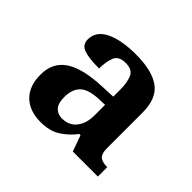

<svg xmlns="http://www.w3.org/2000/svg" viewBox="-93 -832 564 564"><g transform="rotate(45 189.5 -549.5)"><path d="M128 -380Q82 -380 55.5 -405.5Q29 -431 29 -479Q29 -529 66.5 -554Q104 -579 182 -582L226 -584V-613Q226 -642 218 -661Q210 -680 182 -680Q153 -680 145.5 -660Q138 -640 138 -613Q95 -613 74.5 -620.5Q54 -628 54 -650Q54 -684 89.5 -701.5Q125 -719 186 -719Q253 -719 286.5 -694.5Q320 -670 320 -612V-464Q320 -442 329 -433.5Q338 -425 360 -425V-386H256L238 -436H233Q216 -413 191 -396.5Q166 -380 128 -380ZM164 -432Q194 -432 210 -452.5Q226 -473 226 -506V-550L200 -549Q158 -547 141.5 -530Q125 -513 125 -482Q125 -454 136.5 -443Q148 -432 164 -432Z"/></g></svg>

Font: Noto Serif Myanmar SemiCondensed SemiBold
Style: Regular
Weight: 600
Width: 4
Designer: Ben Mitchell and the Monotype Design Team
Foundry: Monotype Imaging Inc.
Version: Version 2.106; ttfautohint (v1.8.4.7-5d5b)